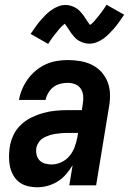

<svg xmlns="http://www.w3.org/2000/svg" viewBox="-20 -781 543 809"><path d="M137 8Q116 8 96 3Q76 -2 61 -13.5Q46 -25 36 -42.5Q26 -60 22 -79.5Q18 -99 18 -119.5Q18 -140 21 -161Q25 -187 36.5 -211.5Q48 -236 68 -255Q88 -274 112.5 -286Q137 -298 162.5 -305Q188 -312 214 -314.5Q240 -317 265 -317H325L329 -345Q332 -361 330.5 -377.5Q329 -394 320.5 -407Q312 -420 297 -426Q282 -432 265 -432Q250 -432 234 -428Q218 -424 205 -414Q192 -404 183.5 -389.5Q175 -375 172 -360H60Q64 -383 73.5 -405.5Q83 -428 97.5 -448Q112 -468 131.5 -484Q151 -500 173 -510Q195 -520 218.5 -524Q242 -528 265 -528Q292 -528 318.5 -523.5Q345 -519 368 -507.5Q391 -496 408 -477Q425 -458 434 -434Q443 -410 443.5 -383Q444 -356 439 -329L385 0H272L286 -85Q274 -65 258.5 -47Q243 -29 223 -16.5Q203 -4 181 2Q159 8 137 8ZM197 -88Q218 -88 238.5 -97.5Q259 -107 273 -124Q287 -141 294.5 -161.5Q302 -182 306 -203L309 -221H265Q253 -221 240 -220Q227 -219 214 -217Q201 -215 188.5 -211Q176 -207 164 -200.5Q152 -194 144 -182.5Q136 -171 133 -159Q131 -144 134 -130Q137 -116 146 -106Q155 -96 169 -92Q183 -88 197 -88ZM183 -596 109 -638Q121 -656 131.5 -670.5Q142 -685 152.5 -697Q163 -709 173 -719Q183 -729 196.5 -738.5Q210 -748 225 -754Q240 -760 256 -760Q265 -760 273.5 -758Q282 -756 291 -752Q300 -748 306.5 -743Q313 -738 319.5 -731Q326 -724 331 -717Q336 -710 340 -703.5Q344 -697 349.5 -689.5Q355 -682 359 -676Q363 -678 368.5 -683Q374 -688 377 -691.5Q380 -695 383.5 -699.5Q387 -704 391.5 -709Q396 -714 400 -719.5Q404 -725 409 -731.5Q414 -738 419 -745.5Q424 -753 429 -761L503 -719Q491 -701 480.5 -686.5Q470 -672 459.5 -660Q449 -648 439 -638Q429 -628 416 -618.5Q403 -609 387.5 -603Q372 -597 356 -597Q347 -597 338.5 -599Q330 -601 321 -605Q312 -609 305.5 -614Q299 -619 292.5 -626Q286 -633 281 -640Q276 -647 272 -653.5Q268 -660 262 -668.5Q256 -677 253 -681Q249 -678 244 -673.5Q239 -669 235.5 -665.5Q232 -662 228.5 -657.5Q225 -653 221 -648Q217 -643 212.5 -637.5Q208 -632 203 -625.5Q198 -619 193 -611.5Q188 -604 183 -596Z"/></svg>

Font: Iosevka SS04 Oblique
Style: Bold
Weight: 700
Italic angle: -9°
Monospace: yes
Designer: Belleve Invis
Foundry: Belleve Invis
Version: Version 19.0.0; ttfautohint (v1.8.4)